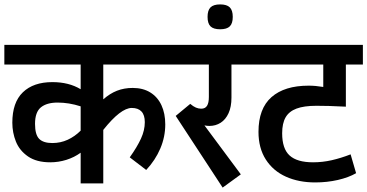

<svg xmlns="http://www.w3.org/2000/svg" viewBox="-29 -832 1666 871"><path d="M439.5 -539.1V-381.3Q469.2 -407.7 501.7 -420.4Q534.2 -433.1 573.2 -433.1Q619.6 -433.1 652.8 -412.6Q686 -392.1 703.4 -354.7Q720.7 -317.4 720.7 -267.6Q720.7 -210.9 698.2 -158.2Q675.8 -105.5 634.3 -61L559.6 -118.2Q593.3 -165.5 610.6 -203.4Q627.9 -241.2 627.9 -277.8Q627.9 -310.1 612.8 -326.2Q597.7 -342.3 568.8 -342.3Q518.6 -342.3 439.5 -242.7V0H336.9V-139.2Q308.1 -118.2 272.2 -106.9Q236.3 -95.7 199.2 -95.7Q136.7 -95.7 98.1 -122.3Q59.6 -148.9 43.2 -189.7Q26.9 -230.5 26.9 -275.4Q26.9 -367.2 74.7 -413.3Q122.6 -459.5 208.5 -459.5Q283.7 -459.5 336.9 -427.2V-539.1H-9.3V-628.4H756.3V-539.1ZM336.9 -239.3V-349.6Q283.7 -366.7 232.4 -366.7Q183.1 -366.7 156.5 -345Q129.9 -323.2 129.9 -270Q129.9 -221.2 148.7 -202.1Q167.5 -183.1 208.5 -183.1Q245.6 -183.1 278.1 -198Q310.5 -212.9 336.9 -239.3Z M920.9 -260.7Q909.7 -260.7 898.4 -263.2L1063.5 -41L981 19L768.1 -306.2L834 -360.8Q847.7 -349.1 859.6 -344Q871.6 -338.9 883.8 -338.9Q901.9 -338.9 910.2 -352.1Q918.5 -365.2 918.5 -392.1V-539.1H737.8V-628.4H1122.1V-539.1H1021V-389.2Q1021 -347.2 1007.8 -318.4Q994.6 -289.6 971.9 -275.1Q949.2 -260.7 920.9 -260.7Z M1026.9 -755.4Q1026.9 -725.6 1013.4 -712.4Q1000 -699.2 969.7 -699.2Q939.5 -699.2 926 -712.4Q912.6 -725.6 912.6 -755.4Q912.6 -785.2 926 -798.6Q939.5 -812 969.7 -812Q1000 -812 1013.4 -798.6Q1026.9 -785.2 1026.9 -755.4Z M1251 -227.5Q1251 -157.2 1284.9 -126.5Q1318.8 -95.7 1391.1 -95.7Q1434.1 -95.7 1475.8 -105.2Q1517.6 -114.7 1561.5 -131.8L1586.4 -46.4Q1552.7 -26.9 1503.7 -15.6Q1454.6 -4.4 1400.9 -4.4Q1326.2 -4.4 1268.1 -30.5Q1210 -56.6 1176.8 -108.4Q1143.6 -160.2 1143.6 -233.9Q1143.6 -339.4 1202.6 -391.4Q1261.7 -443.4 1371.1 -443.4Q1402.3 -443.4 1437.5 -437.5V-539.1H1103.5V-628.4H1617.2V-539.1H1540V-348.1Q1452.6 -352.5 1406.2 -352.1Q1350.1 -352.1 1316.2 -339.4Q1282.2 -326.7 1266.6 -299.6Q1251 -272.5 1251 -227.5Z"/></svg>

Font: Varta
Style: Bold
Weight: 700
Designer: Joana Correia, Viktoriya Grabowska, Eben Sorkin
Foundry: Sorkin Type
Version: Version 1.002; ttfautohint (v1.3) -l 8 -r 24 -G 200 -x 12 -H